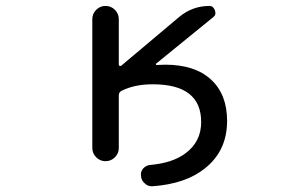

<svg xmlns="http://www.w3.org/2000/svg" viewBox="-20 -567 1040 651"><path d="M382.8 -347.7Q382.8 -344.7 385.3 -343.8Q387.7 -342.8 390.6 -343.8L587.9 -509.8Q632.8 -546.9 690.4 -546.9Q703.1 -546.9 708.5 -532.2Q713.9 -517.6 704.1 -509.8L509.8 -351.6Q507.8 -350.6 508.8 -348.1Q509.8 -345.7 511.7 -346.7Q524.4 -346.7 540 -347.7Q640.6 -347.7 695.3 -297.4Q750 -247.1 750 -157.2Q750 -55.7 674.8 3.9Q609.4 56.6 497.1 64.5Q496.1 64.5 494.1 64.5Q480.5 64.5 470.7 54.7Q459 44.9 458 29.3Q456.1 14.6 465.8 3.9Q475.6 -6.8 490.2 -7.8Q565.4 -14.6 608.4 -46.9Q662.1 -85.9 662.1 -153.3Q662.1 -281.2 498 -281.2Q435.5 -281.2 391.6 -258.8Q382.8 -253.9 382.8 -244.1V-65.4Q382.8 -46.9 369.6 -33.7Q356.4 -20.5 337.9 -20.5Q319.3 -20.5 306.2 -33.7Q293 -46.9 293 -65.4V-502Q293 -520.5 306.2 -533.7Q319.3 -546.9 337.9 -546.9Q356.4 -546.9 369.6 -533.7Q382.8 -520.5 382.8 -502Z"/></svg>

Font: Rounded-X Mgen+ 2m regular
Style: Regular
Weight: 400
Designer: [Source Han Sans]
Ryoko NISHIZUKA  (kana & ideographs); Paul D. Hunt (Latin, Greek & Cyrillic); Wenlong ZHANG  (bopomofo
Version: Version 1.059.20150602